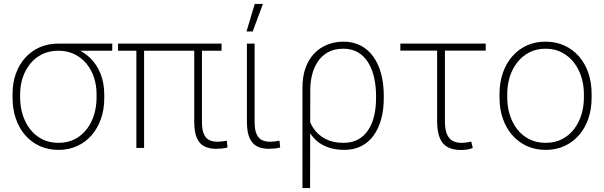

<svg xmlns="http://www.w3.org/2000/svg" viewBox="-20 -749 3059 972"><path d="M43.5 -254.9V-273.4Q43.5 -329.1 60.1 -375.5Q76.7 -421.9 107.2 -456.1Q137.7 -490.2 180.4 -509.3Q223.1 -528.3 275.4 -528.3Q288.1 -527.8 299.6 -524.9Q311 -522 322.5 -518.1Q334 -514.2 346.7 -509.3Q397 -492.7 433.1 -458.7Q469.2 -424.8 488.5 -377Q507.8 -329.1 507.8 -270.5V-251.5Q507.8 -195.3 491.2 -147.7Q474.6 -100.1 444.1 -64.7Q413.6 -29.3 370.8 -9.8Q328.1 9.8 276.4 9.8Q223.6 9.8 180.9 -9.8Q138.2 -29.3 107.4 -64.7Q76.7 -100.1 60.1 -148.4Q43.5 -196.8 43.5 -254.9ZM82 -273.4V-254.9Q82 -209 95 -167.7Q107.9 -126.5 132.8 -94.5Q157.7 -62.5 193.6 -44.2Q229.5 -25.9 276.4 -25.9Q322.3 -25.9 358.2 -44.2Q394 -62.5 418.7 -94.5Q443.4 -126.5 456.1 -167.7Q468.8 -209 468.8 -254.9V-273.4Q468.8 -316.4 456.1 -355.7Q443.4 -395 418.5 -425.8Q393.6 -456.5 357.4 -474.4Q321.3 -492.2 275.4 -492.2Q229 -492.2 193.1 -474.4Q157.2 -456.5 132.6 -425.8Q107.9 -395 95 -355.7Q82 -316.4 82 -273.4ZM548.3 -528.3V-492.2H274.9V-528.3Z M1101.6 -528.3V-492.2H577.6V-528.3ZM709.5 -528.3V0H670.4V-528.3ZM963.4 -528.3H1002.4V-132.8Q1002.4 -90.3 1012.9 -68.6Q1023.4 -46.9 1040.8 -39.3Q1058.1 -31.7 1077.6 -31.7Q1092.3 -31.7 1104.2 -33.2Q1116.2 -34.7 1128.4 -36.6L1131.8 -2.4Q1121.1 1 1104 2.7Q1086.9 4.4 1073.7 4.4Q1040 4.4 1015.1 -7.8Q990.2 -20 976.8 -50Q963.4 -80.1 963.4 -132.8Z M1230 -528.3H1269V-132.8Q1269 -90.3 1279.5 -68.6Q1290 -46.9 1307.4 -39.3Q1324.7 -31.7 1344.7 -31.7Q1358.9 -31.7 1370.8 -33.2Q1382.8 -34.7 1395 -36.6L1398.4 -2.4Q1387.7 1 1370.6 2.7Q1353.5 4.4 1340.8 4.4Q1307.1 4.4 1282.2 -7.8Q1257.3 -20 1243.7 -50Q1230 -80.1 1230 -132.8ZM1228 -589.8 1269.5 -729H1311L1259.3 -589.8Z M1511.2 203.1V-305.2Q1511.2 -362.8 1527.1 -406.2Q1543 -449.7 1571.5 -479Q1600.1 -508.3 1637.7 -523.2Q1675.3 -538.1 1718.8 -538.1Q1767.6 -538.1 1805.4 -518.6Q1843.3 -499 1869.6 -462.6Q1896 -426.3 1909.4 -375.7Q1922.9 -325.2 1922.9 -262.7V-252.4Q1922.9 -192.9 1909.4 -144.8Q1896 -96.7 1870.6 -62Q1845.2 -27.3 1808.1 -8.8Q1771 9.8 1723.6 9.8Q1678.2 9.8 1642.3 -2.7Q1606.4 -15.1 1580.8 -38.3Q1555.2 -61.5 1539.3 -93.8Q1523.4 -126 1517.6 -165Q1518.1 -165 1522.9 -165.8Q1527.8 -166.5 1532.7 -167.2Q1537.6 -168 1537.6 -168Q1546.4 -128.9 1568.8 -96.7Q1591.3 -64.5 1628.7 -45.2Q1666 -25.9 1718.8 -25.9Q1761.2 -25.9 1792 -42.5Q1822.8 -59.1 1843.3 -89.4Q1863.8 -119.6 1873.8 -161.1Q1883.8 -202.6 1883.8 -252.4V-262.7Q1883.8 -313.5 1873.8 -356.9Q1863.8 -400.4 1843.5 -433.1Q1823.2 -465.8 1792 -484.1Q1760.7 -502.4 1718.8 -502.4Q1671.9 -502.4 1639.6 -484.1Q1607.4 -465.8 1587.9 -435.5Q1568.4 -405.3 1559.6 -368.9Q1550.8 -332.5 1550.8 -296.4L1549.8 203.1Z M2439 -528.3V-492.7H2006.8V-528.3ZM2192.9 -528.3H2232.4V-135.3Q2232.4 -92.8 2242.9 -69.1Q2253.4 -45.4 2272.2 -35.6Q2291 -25.9 2314.9 -25.9Q2330.1 -25.9 2341.8 -27.6Q2353.5 -29.3 2365.7 -32.2L2373.5 0Q2358.9 6.3 2343 8.3Q2327.1 10.3 2311.5 10.3Q2272.5 10.3 2245.8 -4.4Q2219.2 -19 2206.1 -51.3Q2192.9 -83.5 2192.9 -136.2Z M2508.8 -254.9V-273.4Q2508.8 -331.5 2525.6 -379.9Q2542.5 -428.2 2573.2 -463.6Q2604 -499 2646.7 -518.6Q2689.5 -538.1 2741.7 -538.1Q2793.9 -538.1 2836.9 -518.6Q2879.9 -499 2910.9 -463.6Q2941.9 -428.2 2958.5 -379.9Q2975.1 -331.5 2975.1 -273.4V-254.9Q2975.1 -196.8 2958.5 -148.4Q2941.9 -100.1 2911.1 -64.7Q2880.4 -29.3 2837.6 -9.8Q2794.9 9.8 2742.7 9.8Q2689.9 9.8 2647.2 -9.8Q2604.5 -29.3 2573.5 -64.7Q2542.5 -100.1 2525.6 -148.4Q2508.8 -196.8 2508.8 -254.9ZM2547.9 -273.4V-254.9Q2547.9 -209 2560.8 -167.7Q2573.7 -126.5 2598.6 -94.5Q2623.5 -62.5 2659.7 -44.2Q2695.8 -25.9 2742.7 -25.9Q2788.6 -25.9 2824.7 -44.2Q2860.8 -62.5 2885.5 -94.5Q2910.2 -126.5 2923.1 -167.7Q2936 -209 2936 -254.9V-273.4Q2936 -318.4 2923.1 -359.4Q2910.2 -400.4 2885.3 -432.6Q2860.4 -464.8 2824.2 -483.6Q2788.1 -502.4 2741.7 -502.4Q2695.3 -502.4 2659.4 -483.6Q2623.5 -464.8 2598.4 -432.6Q2573.2 -400.4 2560.5 -359.4Q2547.9 -318.4 2547.9 -273.4Z"/></svg>

Font: Roboto ExtraLight
Style: Regular
Weight: 250
Designer: Christian Robertson
Foundry: Google
Version: Version 3.009; 2024